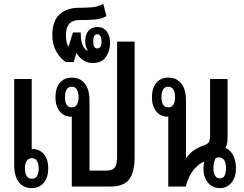

<svg xmlns="http://www.w3.org/2000/svg" viewBox="-20 -959 1256 987"><path d="M143 -553V-193H146Q184 -193 206 -166Q228 -139 228 -94Q228 -48 205.5 -20Q183 8 142 8Q101 8 77 -22.5Q53 -53 53 -110V-553ZM144 -146Q126 -146 117 -131.5Q108 -117 108 -93Q108 -69 117 -54.5Q126 -40 144 -40Q162 -40 170.5 -54.5Q179 -69 179 -93Q179 -116 170.5 -131Q162 -146 144 -146Z M672 -745V-151Q672 -75 644.5 -37.5Q617 0 545 0H349V-360L346 -359Q309 -359 287 -386.5Q265 -414 265 -459Q265 -505 287 -532.5Q309 -560 350 -560Q391 -560 415.5 -530Q440 -500 440 -442V-82H525Q556 -82 569 -96.5Q582 -111 582 -158V-745ZM349 -407Q367 -407 375.5 -421.5Q384 -436 384 -460Q384 -483 375.5 -498Q367 -513 349 -513Q330 -513 322 -498Q314 -483 314 -460Q314 -436 322 -421.5Q330 -407 349 -407Z M457 -635Q428 -635 406 -650.5Q384 -666 373 -688L359 -640H318Q290 -658 269.5 -694Q249 -730 249 -778Q249 -852 286.5 -885.5Q324 -919 385 -919Q427 -919 456 -922Q485 -925 511 -939L527 -876Q500 -861 468.5 -858.5Q437 -856 388 -856Q319 -856 319 -779Q319 -760 322 -744.5Q325 -729 332 -719L355 -792H395Q395 -748 405.5 -725Q416 -702 433 -698Q418 -717 418 -746Q418 -782 435 -801Q452 -820 481 -820Q512 -820 529 -797Q546 -774 546 -740Q546 -698 524.5 -666.5Q503 -635 457 -635ZM480 -710Q502 -710 502 -746Q502 -763 496.5 -773Q491 -783 480 -783Q469 -783 464 -773Q459 -763 459 -746Q459 -710 480 -710Z M1110 8Q1073 8 1049.5 -19.5Q1026 -47 1026 -94Q1026 -112 1030 -129Q998 -115 973 -83Q948 -51 935 0H845V-360L842 -359Q805 -359 783 -386.5Q761 -414 761 -459Q761 -505 783 -532.5Q805 -560 846 -560Q887 -560 911.5 -530Q936 -500 936 -442V-147H937Q956 -173 981 -189Q1006 -205 1036 -215Q1053 -222 1056.5 -234Q1060 -246 1060 -266V-553H1150V-254Q1150 -240 1148 -225.5Q1146 -211 1139 -199Q1166 -187 1179.5 -159Q1193 -131 1193 -95Q1193 -48 1170 -20Q1147 8 1110 8ZM845 -407Q863 -407 871.5 -421.5Q880 -436 880 -460Q880 -483 871.5 -498Q863 -513 845 -513Q826 -513 818 -498Q810 -483 810 -460Q810 -436 818 -421.5Q826 -407 845 -407ZM1110 -42Q1127 -42 1134.5 -56Q1142 -70 1142 -94Q1142 -117 1133.5 -133.5Q1125 -150 1106 -150Q1097 -150 1089 -147Q1077 -124 1077 -95Q1077 -72 1085 -57Q1093 -42 1110 -42Z"/></svg>

Font: Noto Sans Thai Looped ExtraCondensed Medium
Style: Regular
Weight: 500
Width: 2
Designer: Sasikarn Vongin, Ben Mitchell
Foundry: The Fontpad Ltd
Version: Version 1.001; ttfautohint (v1.8.4.7-5d5b)